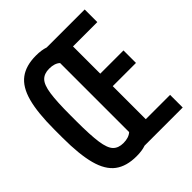

<svg xmlns="http://www.w3.org/2000/svg" viewBox="-206 -871 1011 1011"><g transform="rotate(-45 300.0 -365.0)"><path d="M227 10Q152 10 106.5 -24Q61 -58 40.5 -134Q20 -210 20 -335V-395Q20 -521 40.5 -596.5Q61 -672 106.5 -706Q152 -740 227 -740Q268 -740 297 -730H580V-636H399V-433H572V-340H399V-94H580V0H296Q268 10 227 10ZM289 -108V-622Q268 -642 227 -642Q190 -642 169.5 -621Q149 -600 141 -545.5Q133 -491 133 -388V-343Q133 -241 141 -185.5Q149 -130 169.5 -109Q190 -88 227 -88Q267 -88 289 -108Z"/></g></svg>

Font: M PLUS Code Latin 60 Medium
Style: Regular
Weight: 500
Width: 7
Monospace: yes
Designer: Coji Morishita
Foundry: UNDERFOREST DESIGN
Version: Version 1.005; ttfautohint (v1.8.3)